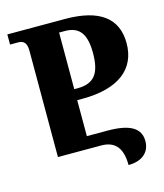

<svg xmlns="http://www.w3.org/2000/svg" viewBox="-124 -807 892 1042"><g transform="rotate(-15 322.0 -286.5)"><path d="M468 141C546 141 590 100 590 39C590 -36 529 -69 405 -69H290V-271H318C525 -271 629 -357 629 -501C629 -641 534 -714 340 -714H16V-657H61C89 -657 109 -645 109 -598V0H351C418 0 468 32 468 141ZM290 -333V-651H323C403 -651 439 -604 439 -497C439 -379 400 -333 308 -333Z"/></g></svg>

Font: Noto Serif Georgian Extra
Style: Regular
Weight: 800
Designer: Monotype Design Team
Foundry: Monotype Imaging Inc.
Version: Version 1.901